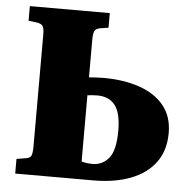

<svg xmlns="http://www.w3.org/2000/svg" viewBox="-51 -761 798 811"><g transform="rotate(5 347.5 -355.0)"><path d="M43 0V-62L79 -68Q98 -70 104 -80Q110 -90 110 -120V-595Q110 -622 103.5 -631.5Q97 -641 76 -644L43 -648V-710H382V-648L349 -643Q330 -640 324 -629.5Q318 -619 318 -592V-432Q330 -433 346.5 -434Q363 -435 380 -435Q466 -435 532.5 -412Q599 -389 636.5 -343Q674 -297 674 -227Q674 -153 637 -102.5Q600 -52 532.5 -26Q465 0 374 0ZM318 -75Q329 -72 340.5 -70.5Q352 -69 365 -69Q407 -69 434 -102Q461 -135 461 -218Q461 -294 435 -326.5Q409 -359 360 -359Q349 -359 337.5 -358Q326 -357 318 -356Z"/></g></svg>

Font: Literata 36pt ExtraBold
Style: Regular
Weight: 800
Designer: Latin by Veronika Burian and Jose Scaglione. Greek by Irene Vlachou. Cyrillic by Vera Evstafieva.
Foundry: TypeTogether
Version: Version 3.002